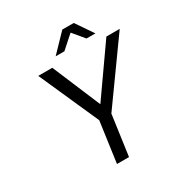

<svg xmlns="http://www.w3.org/2000/svg" viewBox="-197 -1016 1103 1162"><g transform="rotate(-30 354.0 -435.0)"><path d="M408.7 -283.2H407.7L368.2 0H284.2L323.7 -283.2L138.2 -700.2H236.3L377.9 -363.8L614.3 -700.2H707.5ZM566.4 -750H504.4L438.5 -829.1L349.6 -750H288.6L404.3 -870.1H484.4Z"/></g></svg>

Font: Fivo Sans
Style: Italic
Weight: 400
Designer: Alexander Slobzheninov
Foundry: Alexander Slobzheninov
Version: 1.0